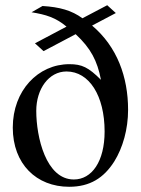

<svg xmlns="http://www.w3.org/2000/svg" viewBox="-20 -706 540 736"><path d="M381 -202C381 -87 332 -18 263 -18C156 -18 119 -181 119 -281C119 -365 167 -432 235 -432C322 -432 381 -339 381 -202ZM424 -656 391 -686 296 -636C255 -666 209 -679 143 -683L101 -659C156 -650 193 -639 235 -604L114 -540L147 -510L270 -575C328 -521 353 -473 367 -400C319 -448 294 -460 246 -460C126 -460 29 -359 29 -217C29 -77 120 10 245 10C325 10 378 -24 418 -87C451 -140 471 -211 471 -285C471 -411 429 -527 333 -608Z"/></svg>

Font: XITS Math
Style: Regular
Weight: 400
Designer: MicroPress Inc., with final additions and corrections provided by Coen Hoffman, Elsevier (retired)
Version: Version 1.302